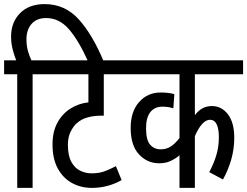

<svg xmlns="http://www.w3.org/2000/svg" viewBox="-20 -916 1205 936"><path d="M64 -554H0V-622H59Q49 -646 41.5 -676Q34 -706 34 -738Q34 -807 77.5 -851.5Q121 -896 198 -896Q297 -896 364.5 -821Q432 -746 486 -615H410Q364 -718 316.5 -773Q269 -828 205 -828Q159 -828 134 -799.5Q109 -771 109 -725Q109 -693 116 -668Q123 -643 133 -622H215V-554H139V0H64Z M594 -554H486V-352H471Q437 -352 406.5 -343.5Q376 -335 354 -315Q338 -301 324.5 -274.5Q311 -248 311 -210Q311 -158 327.5 -127.5Q344 -97 370.5 -84Q397 -71 427 -71Q461 -71 487 -80Q513 -89 545 -106L573 -38Q505 0 428 0Q374 0 330.5 -24Q287 -48 261.5 -95Q236 -142 236 -212Q236 -274 260 -318Q284 -362 324 -387Q364 -412 411 -417V-554H203V-622H594Z M1165 -554H930V-355Q949 -379 969 -389Q989 -399 1013 -399Q1060 -399 1091 -359Q1122 -319 1122 -244Q1122 -190 1107.5 -139Q1093 -88 1067 -41L1000 -77Q1021 -115 1034 -157.5Q1047 -200 1047 -246Q1047 -287 1036.5 -309.5Q1026 -332 1003 -332Q984 -332 965 -311Q946 -290 930 -252V0H855V-159Q835 -142 811 -131Q787 -120 756 -120Q698 -120 657.5 -163.5Q617 -207 617 -292Q617 -372 658 -418.5Q699 -465 763 -465Q804 -465 830 -457L825 -388Q801 -396 772 -396Q734 -396 713 -369.5Q692 -343 692 -291Q692 -233 712 -210.5Q732 -188 763 -188Q791 -188 812 -201.5Q833 -215 855 -243V-554H582V-622H1165Z"/></svg>

Font: Noto Sans ExtraCondensed
Style: Regular
Weight: 400
Width: 2
Designer: Monotype Design Team
Foundry: Monotype Imaging Inc.
Version: Version 2.013; ttfautohint (v1.8.4.7-5d5b)